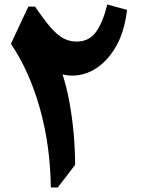

<svg xmlns="http://www.w3.org/2000/svg" viewBox="-20 -830 626 850"><path d="M455.1 -810.1 542.5 -786.1Q529.8 -679.7 485.4 -610.6Q440.9 -541.5 380.1 -513.4Q319.3 -485.4 256.8 -500.5Q274.9 -445.8 287.4 -377.7Q299.8 -309.6 306.2 -238Q312.5 -166.5 312.5 -100.1L235.8 0H205.1Q202.6 -187 156.2 -351.3Q109.9 -515.6 28.3 -636.2L105.5 -800.8H135.3Q174.3 -743.2 203.6 -709.2Q232.9 -675.3 260 -660.6Q287.1 -646 319.3 -646Q374.5 -646 405 -688.5Q435.5 -731 455.1 -810.1Z"/></svg>

Font: Pinar DS2-Bold
Style: Regular
Weight: 700
Designer: Amin Abedi
Version: Version 2.000